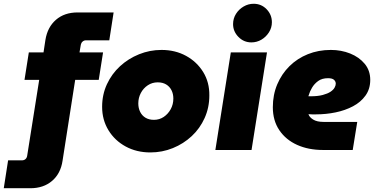

<svg xmlns="http://www.w3.org/2000/svg" viewBox="-98 -796 1997 1019"><path d="M-78 203 -55 55H19Q26 55 32 52Q38 49 41.5 43.5Q45 38 46 32L110 -372H32L55 -518H133L143 -584Q154 -652 199 -691Q244 -730 314 -730H505L482 -582H358Q348 -582 340.5 -575.5Q333 -569 331 -559L324 -518H449L426 -372H301L234 57Q224 125 178.5 164Q133 203 63 203Z M700 13Q627 13 569 -18.5Q511 -50 477.5 -105Q444 -160 444 -229Q444 -294 469.5 -349Q495 -404 539 -444.5Q583 -485 640 -508Q697 -531 759 -531Q832 -531 889.5 -499.5Q947 -468 980.5 -413.5Q1014 -359 1013 -289Q1013 -225 988 -169.5Q963 -114 919.5 -73.5Q876 -33 819.5 -10Q763 13 700 13ZM719 -160Q748 -160 771 -175.5Q794 -191 808 -216.5Q822 -242 822 -273Q822 -298 812 -317.5Q802 -337 783.5 -348Q765 -359 739 -359Q710 -359 686.5 -343.5Q663 -328 649.5 -302.5Q636 -277 636 -247Q636 -222 646 -202Q656 -182 674.5 -171Q693 -160 719 -160Z M1045 0 1127 -518H1319L1237 0ZM1236 -571Q1196 -571 1167.5 -600Q1139 -629 1139 -668Q1139 -698 1154.5 -722.5Q1170 -747 1195 -761.5Q1220 -776 1248 -776Q1289 -776 1317 -747Q1345 -718 1345 -678Q1345 -649 1329.5 -624.5Q1314 -600 1289.5 -585.5Q1265 -571 1236 -571Z M1616 0Q1539 0 1479 -27Q1419 -54 1384.5 -105Q1350 -156 1350 -227Q1350 -293 1373.5 -348.5Q1397 -404 1438.5 -445Q1480 -486 1536 -508.5Q1592 -531 1658 -531Q1713 -531 1760.5 -512Q1808 -493 1837.5 -457.5Q1867 -422 1867 -372Q1867 -324 1842 -289Q1817 -254 1775.5 -232Q1734 -210 1683 -199.5Q1632 -189 1579 -189Q1569 -189 1559 -189Q1549 -189 1539 -190Q1544 -174 1564 -161.5Q1584 -149 1619 -149H1798L1774 0ZM1539 -285Q1542 -285 1545 -285Q1548 -285 1551 -285Q1589 -285 1615 -292Q1641 -299 1656 -309Q1671 -319 1677.5 -330.5Q1684 -342 1684 -352Q1684 -364 1674.5 -372.5Q1665 -381 1643 -381Q1611 -381 1590.5 -366Q1570 -351 1558 -330.5Q1546 -310 1541 -292Q1540 -290 1539.5 -288Q1539 -286 1539 -285Z"/></svg>

Font: MuseoModerno Black
Style: Italic
Weight: 900
Italic angle: -9°
Designer: Pablo Cosgaya, Héctor Gatti, Marcela Romero, and the Authors of The MuseoModerno Project.
Foundry: Omnibus-Type Team
Version: Version 1.003